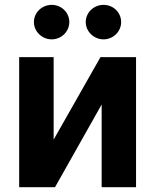

<svg xmlns="http://www.w3.org/2000/svg" viewBox="-20 -785 651 805"><path d="M60.4 -545.5V0H210.6L406.2 -346.9V0H550.4V-545.5H401.3L204.9 -199.6V-545.5ZM339.5 -692.5C339.5 -653.1 373.2 -620 414.1 -620C455.3 -620 487.9 -653.1 487.9 -692.5C487.9 -732.6 455.3 -764.6 414.1 -764.6C373.2 -764.6 339.5 -732.6 339.5 -692.5ZM196.7 -620C237.9 -620 270.6 -653.1 270.6 -692.5C270.6 -732.6 237.9 -764.6 196.7 -764.6C155.9 -764.6 122.2 -732.6 122.2 -692.5C122.2 -653.1 155.9 -620 196.7 -620Z"/></svg>

Font: Inter-Hewn
Style: Bold
Weight: 700
Designer: Rasmus Andersson
Foundry: rsms
Version: Version 3.012;git-f93a4a705